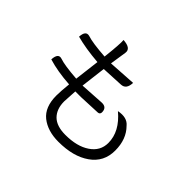

<svg xmlns="http://www.w3.org/2000/svg" viewBox="-176 -1048 1351 1351"><g transform="rotate(45 500.0 -372.5)"><path d="M346 -611Q362 -753 358 -788Q438 -783 431 -734L412 -609L619 -622Q617 -555 567 -553L404 -545L381 -357L561 -368Q611 -370 611 -320Q610 -301 592 -299L430 -292Q411 -292 401 -292H374L368 -187Q368 -111 411 -68Q454 -26 540 -26Q656 -26 725 -73Q795 -120 795 -200Q795 -313 684 -406Q763 -422 800 -376Q867 -309 867 -196Q867 -83 777 -20Q688 43 540 43Q433 43 366 -10Q300 -63 300 -177Q300 -218 308 -296Q186 -304 95 -332Q99 -400 142 -386Q190 -369 315 -360Q325 -448 338 -548Q213 -558 120 -583Q124 -649 167 -637Q218 -620 346 -611Z"/></g></svg>

Font: Swei Half Moon CJK TC
Style: DemiLight
Weight: 350
Version: Version 2.125